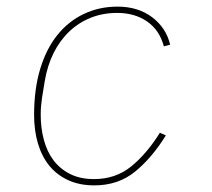

<svg xmlns="http://www.w3.org/2000/svg" viewBox="-20 -548 640 580"><path d="M265 12Q220 12 185.5 -4Q151 -20 128.5 -48Q106 -76 94.5 -115Q83 -154 83 -201Q83 -279 101.5 -340Q120 -401 153.5 -442.5Q187 -484 233.5 -506Q280 -528 335 -528Q397 -528 439.5 -496Q482 -464 494 -413L475 -408Q462 -457 424.5 -483Q387 -509 334 -509Q291 -509 254.5 -494.5Q218 -480 189.5 -453Q161 -426 142 -388Q123 -350 115 -302L107 -253Q105 -238 104 -227Q103 -216 103 -201Q103 -161 112.5 -125.5Q122 -90 141.5 -64Q161 -38 191.5 -22.5Q222 -7 264 -7Q329 -7 376 -45Q423 -83 463 -147L481 -139Q439 -71 388 -29.5Q337 12 265 12Z"/></svg>

Font: IBM Plex Mono Thin
Style: Italic
Weight: 100
Italic angle: -9°
Monospace: yes
Designer: Mike Abbink, Paul van der Laan, Pieter van Rosmalen
Foundry: Bold Monday
Version: Version 2.3